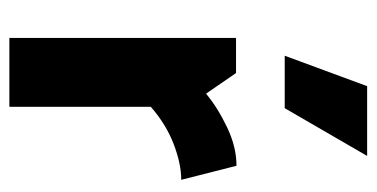

<svg xmlns="http://www.w3.org/2000/svg" viewBox="-217 -587 804 410"><g transform="rotate(90 185.0 -382.0)"><path d="M164 -764H313L211 -588H99Q115 -632 131.5 -676Q148 -720 164 -764ZM334 -485 364 -367Q330 -367 288 -351Q246 -335 208 -302V0H61V-484H136L180 -420Q210 -445 252 -465Q294 -485 334 -485Z"/></g></svg>

Font: Palanquin Dark Medium
Style: Regular
Weight: 500
Designer: Pria Ravichandran
Version: Version 1.001